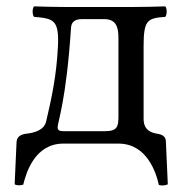

<svg xmlns="http://www.w3.org/2000/svg" viewBox="-20 -451 578 603"><path d="M161 -51C161 -68 188 -134.3 203 -363C204 -378.3 210.7 -391 238 -391H307C347 -391 352 -363 352 -329V-88C352 -55 350 -39 310 -39H181C170 -39 161 -40 161 -51ZM189 -429C156 -429 117 -430 87 -431C81 -425 81 -404 87 -398C148 -393 165.9 -388.9 162 -306C157.7 -213.7 141.6 -140.4 125 -70C119 -43 90 -34 62 -31C47 -29 33 -23 32 -5L26 128C33.4 131.4 41.2 132.2 53 129C62 92 89 0 179 0H352C441 0 470 90 479 130C487.7 132.3 497.4 132.2 507 128L501 -6C501 -20 493 -28 474 -31C456 -34 431 -41 431 -78V-307C431 -389 444 -394 499 -398C505 -404 505 -425 499 -431C469 -430 431 -429 391 -429Z"/></svg>

Font: Libertinus Serif
Style: Regular
Weight: 400
Designer: Philipp H. Poll
Foundry: Khaled Hosny
Version: Version 6.2